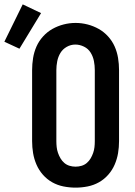

<svg xmlns="http://www.w3.org/2000/svg" viewBox="-96 -851 616 879"><path d="M250 8Q222 8 194.5 2.5Q167 -3 143 -16.5Q119 -30 100.5 -51Q82 -72 71 -97.5Q60 -123 55.5 -150Q51 -177 51 -205V-530Q51 -558 55.5 -585.5Q60 -613 71 -638Q82 -663 101 -684Q120 -705 144 -718.5Q168 -732 195 -739Q222 -746 250 -746Q278 -746 305 -739Q332 -732 356 -718.5Q380 -705 399 -684Q418 -663 429 -638Q440 -613 444.5 -585.5Q449 -558 449 -530V-205Q449 -177 444.5 -150Q440 -123 429 -97.5Q418 -72 399.5 -51Q381 -30 357 -16.5Q333 -3 305.5 2.5Q278 8 250 8ZM250 -88Q264 -88 277.5 -92Q291 -96 301.5 -105Q312 -114 319 -126Q326 -138 330.5 -151Q335 -164 336.5 -177.5Q338 -191 338 -205V-530Q338 -551 334 -571.5Q330 -592 319 -610Q308 -628 288.5 -637.5Q269 -647 249 -647Q228 -647 209.5 -636.5Q191 -626 180.5 -608.5Q170 -591 166 -570.5Q162 -550 162 -530V-205Q162 -191 163.5 -177.5Q165 -164 169.5 -151Q174 -138 181 -126Q188 -114 198.5 -105Q209 -96 222.5 -92Q236 -88 250 -88ZM-7 -628 -76 -660 8 -831 92 -791Z"/></svg>

Font: Iosevka SS08 Regular
Style: Bold
Weight: 700
Monospace: yes
Designer: Belleve Invis
Foundry: Belleve Invis
Version: Version 16.3.4; ttfautohint (v1.8.4)